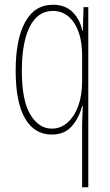

<svg xmlns="http://www.w3.org/2000/svg" viewBox="-20 -557 462 809"><path d="M326 -30Q326 -41 327 -64.5Q328 -88 329 -110H326Q312 -58 281.5 -24Q251 10 198 10Q125 10 85.5 -58Q46 -126 46 -259Q46 -391 86 -464Q126 -537 203 -537Q256 -537 287 -505Q318 -473 327 -427H329L332 -527H352V232H326ZM198 -15Q236 -15 265 -41Q294 -67 310 -111.5Q326 -156 326 -213V-323Q326 -409 292.5 -460Q259 -511 203 -511Q139 -511 105.5 -444.5Q72 -378 72 -259Q72 -133 108 -74Q144 -15 198 -15Z"/></svg>

Font: Noto Sans Thai ExtCond Thin
Style: Regular
Weight: 100
Width: 2
Designer: Monotype Design Team
Foundry: Monotype Imaging Inc.
Version: Version 2.002; ttfautohint (v1.8.4.7-5d5b)